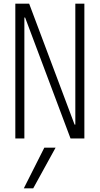

<svg xmlns="http://www.w3.org/2000/svg" viewBox="-20 -750 540 1040"><path d="M160 270H109L220 50H281ZM63 0V-730H138L384 -75H388V-730H437V0H362L116 -655H112V0Z"/></svg>

Font: M PLUS Code Latin Light
Style: Regular
Weight: 300
Designer: Coji Morishita
Foundry: UNDERFOREST DESIGN
Version: Version 1.002; ttfautohint (v1.8.3)